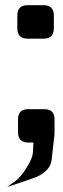

<svg xmlns="http://www.w3.org/2000/svg" viewBox="-20 -561 248 758"><path d="M192.6 -449.5Q192.6 -408.4 152.6 -408.4H88.4Q48.4 -408.4 48.4 -449.5V-499.5Q48.4 -540.5 88.4 -540.5H152.6Q192.6 -540.5 192.6 -499.5ZM195.3 -31.6 183.7 70.5Q179.5 110.5 127.4 136.3Q118.9 140.5 7.9 177.4L42.1 152.6Q62.1 137.9 84.7 101.6Q108.9 63.7 110 40L112.1 1.6H91.1Q51.1 1.6 51.1 -39.5V-89.5Q51.1 -130 91.1 -130H155.3Q195.3 -130 195.3 -89.5V-39.5Q195.3 -36.3 194.7 -33.7Q195.3 -32.6 195.3 -31.6Z"/></svg>

Font: MM Bagan
Style: Regular
Weight: 400
Designer: Khon Soe Zaw Thu
Version: Version 1.00 July 10, 2016, initial release